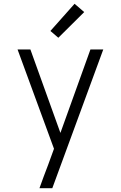

<svg xmlns="http://www.w3.org/2000/svg" viewBox="-20 -782 640 1017"><path d="M189 215Q200 184 211.5 153Q223 122 235 91L266 6L73 -520H141L300 -78L459 -520H527L257 215ZM289 -582 247 -618 375 -762 426 -718Z"/></svg>

Font: Iosevka Aile Light
Style: Regular
Weight: 300
Designer: Belleve Invis
Foundry: Belleve Invis
Version: Version 27.3.5; ttfautohint (v1.8.4)